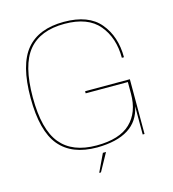

<svg xmlns="http://www.w3.org/2000/svg" viewBox="-119 -778 909 1011"><g transform="rotate(-15 336.0 -272.0)"><path d="M321.5 4Q538.5 2 570 -153.5V0H580V-298.5H336V-287H566V-223.5Q566 -121.5 506.2 -64.2Q446.5 -7 321.5 -7Q190 -7 125.8 -85Q61.5 -163 61.5 -338.5Q61.5 -514.5 125.8 -592Q190 -669.5 322 -669.5Q450 -669.5 509.2 -598.5Q568.5 -527.5 568.5 -418.5H580Q580 -532 518 -606.2Q456 -680.5 322 -680.5Q184.5 -680.5 117 -600Q49.5 -519.5 49.5 -338.5Q49.5 -158 117 -77Q184.5 4 321.5 4ZM296.5 136H306L359.5 39H342.5Z"/></g></svg>

Font: Anybody SemiExpanded Thin
Style: Regular
Weight: 250
Width: 6
Version: Version 1.113;gftools[0.9.25]